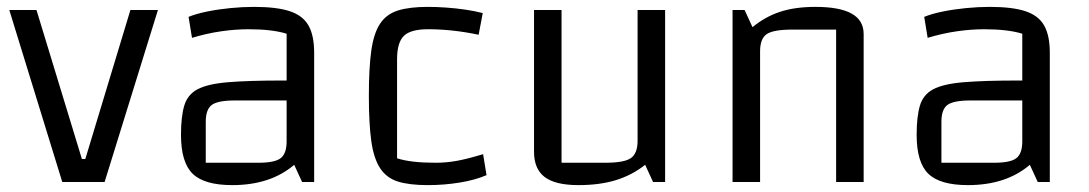

<svg xmlns="http://www.w3.org/2000/svg" viewBox="-20 -529 3164 558"><path d="M7 -500H86L218 -67H228L359 -500H439L284 0H161Z M655 9Q574 9 540 -24Q506 -57 506 -137Q506 -190 515.5 -222Q525 -254 554 -269.5Q583 -285 642 -290Q701 -295 801 -295H843V-237H662Q613 -237 595.5 -224Q578 -211 578 -175V-56H731Q779 -56 796 -69.5Q813 -83 813 -118V-431Q771 -444 702 -444Q664 -444 622.5 -438Q581 -432 538 -419L528 -480Q550 -489 582 -495.5Q614 -502 649.5 -505.5Q685 -509 718 -509Q784 -509 822 -496.5Q860 -484 876.5 -455Q893 -426 893 -376V0H858L835 -50Q766 9 655 9Z M1223 9Q1169 9 1136 -1.5Q1103 -12 1084.5 -40.5Q1066 -69 1059 -119.5Q1052 -170 1052 -250Q1052 -331 1059 -381.5Q1066 -432 1084.5 -460Q1103 -488 1136.5 -498.5Q1170 -509 1223 -509Q1249 -509 1277 -507Q1305 -505 1332.5 -501Q1360 -497 1383 -491L1371 -428Q1333 -436 1296.5 -440Q1260 -444 1224 -444Q1173 -444 1153.5 -424.5Q1134 -405 1134 -357V-69Q1173 -56 1246 -56Q1277 -56 1307.5 -61.5Q1338 -67 1384 -81L1394 -20Q1362 -6 1316.5 1.5Q1271 9 1223 9Z M1913 -500V0H1878L1855 -50Q1817 -20 1770 -5.5Q1723 9 1661 9Q1594 9 1563 -14.5Q1532 -38 1532 -88V-500H1612V-56H1739Q1794 -56 1813.5 -69.5Q1833 -83 1833 -120V-500Z M2109 0V-500H2144L2167 -450Q2203 -480 2246.5 -494.5Q2290 -509 2350 -509Q2420 -509 2455 -489.5Q2490 -470 2490 -430V0H2410V-443H2283Q2228 -443 2208.5 -430Q2189 -417 2189 -380V0Z M2793 9Q2712 9 2678 -24Q2644 -57 2644 -137Q2644 -190 2653.5 -222Q2663 -254 2692 -269.5Q2721 -285 2780 -290Q2839 -295 2939 -295H2981V-237H2800Q2751 -237 2733.5 -224Q2716 -211 2716 -175V-56H2869Q2917 -56 2934 -69.5Q2951 -83 2951 -118V-431Q2909 -444 2840 -444Q2802 -444 2760.5 -438Q2719 -432 2676 -419L2666 -480Q2688 -489 2720 -495.5Q2752 -502 2787.5 -505.5Q2823 -509 2856 -509Q2922 -509 2960 -496.5Q2998 -484 3014.5 -455Q3031 -426 3031 -376V0H2996L2973 -50Q2904 9 2793 9Z"/></svg>

Font: Changa ExtraLight Light
Style: Regular
Weight: 300
Version: Version 3.002; ttfautohint (v1.8.2)